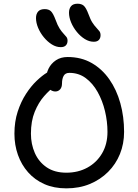

<svg xmlns="http://www.w3.org/2000/svg" viewBox="-20 -1024 760 1054"><path d="M344.2 10Q276.4 10 223.7 -13.3Q171 -36.6 134.3 -78.1Q97.6 -119.6 78.4 -173.9Q59.2 -228.2 59.2 -290Q59.2 -356.6 77.2 -411.5Q95.2 -466.4 122.9 -508.9Q150.6 -551.4 181.1 -580.4Q211.6 -609.4 236.7 -624.6Q261.8 -639.8 273.8 -639.8Q283.8 -639.8 292 -636.7Q300.2 -633.6 308.6 -620.8Q323.6 -599.4 313.1 -582Q302.6 -564.6 281.6 -550.8Q252.4 -530.6 221.8 -495.7Q191.2 -460.8 170.5 -410Q149.8 -359.2 149.8 -290Q149.8 -233 171.2 -184.2Q192.6 -135.4 236 -105.7Q279.4 -76 344.2 -76Q408.8 -76 459.8 -103.9Q510.8 -131.8 540.4 -182.3Q570 -232.8 570 -300Q570 -357.2 556.3 -414.3Q542.6 -471.4 515.9 -519.1Q489.2 -566.8 450.5 -595.4Q411.8 -624 360.8 -624Q338.4 -624 329.4 -607.6Q320.4 -591.2 320.4 -566.4Q320.4 -544.6 309.8 -533.2Q299.2 -521.8 284 -521.8Q271.4 -521.8 259.6 -528.9Q247.8 -536 240.2 -550.5Q232.6 -565 232.6 -585.2Q232.6 -618.8 246.5 -647.1Q260.4 -675.4 287.1 -693.2Q313.8 -711 351.2 -711Q425.4 -711 482.7 -678.4Q540 -645.8 580 -588.8Q620 -531.8 640.6 -457.6Q661.2 -383.4 661.2 -300Q661.2 -234.8 638.5 -178.7Q615.8 -122.6 573.3 -80.2Q530.8 -37.8 473 -13.9Q415.2 10 344.2 10ZM494.8 -794.8Q469.8 -794.8 445.9 -809.5Q422 -824.2 402.1 -848.4Q382.2 -872.6 370.5 -900.6Q358.8 -928.6 358.8 -954.2Q358.8 -976.6 370.1 -990.1Q381.4 -1003.6 405.6 -1003.6Q427.4 -1003.6 440 -992.5Q452.6 -981.4 466.2 -945.2Q476.6 -916 487.8 -899.1Q499 -882.2 509.1 -871.8Q519.2 -861.4 525.6 -852.8Q532 -844.2 532 -830.8Q532 -814.6 522.8 -804.7Q513.6 -794.8 494.8 -794.8ZM313.4 -765.2Q288.6 -765.2 264.8 -780Q241 -794.8 221 -819Q201 -843.2 189.3 -871.2Q177.6 -899.2 177.6 -924.8Q177.6 -947 189.1 -960.5Q200.6 -974 225.4 -974Q247 -974 259.3 -962.6Q271.6 -951.2 285.4 -914.4Q296 -884.8 307.1 -867.6Q318.2 -850.4 328.2 -840Q338.2 -829.6 344.5 -821.4Q350.8 -813.2 350.8 -800.6Q350.8 -784.6 341.6 -774.9Q332.4 -765.2 313.4 -765.2Z"/></svg>

Font: Shantell Sans Light
Style: Regular
Weight: 300
Designer: Stephen Nixon, Anya Danilova, Shantell Martin
Foundry: Arrow Type
Version: Version 1.011;[c5ecc13dd]